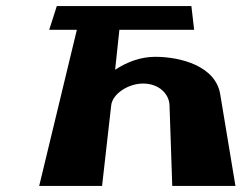

<svg xmlns="http://www.w3.org/2000/svg" viewBox="-20 -612 807 632"><path d="M252 -592H167L142 -514H233L109 0H316L346 -265C350 -303 402 -337 451 -337C503 -337 537 -303 538 -265L547 0H755L705 -301C690 -396 572 -425 491 -425C443 -425 398 -408 360 -383H359L373 -514H619L610 -592H382Z"/></svg>

Font: Hussar Milosc
Style: Bold
Weight: 700
Foundry: Cannot Into Space Fonts
Version: Version 1.02